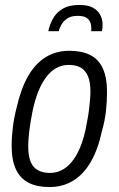

<svg xmlns="http://www.w3.org/2000/svg" viewBox="-20 -743 480 775"><path d="M179 12Q130 12 96 -5Q62 -22 44.5 -59Q27 -96 27 -154Q27 -191 32 -230.5Q37 -270 47 -308Q64 -384 93 -435Q122 -486 164 -512Q206 -538 260 -538Q310 -538 344 -521Q378 -504 395 -467Q412 -430 412 -371Q412 -333 407.5 -293.5Q403 -254 392 -216Q376 -141 347 -90.5Q318 -40 276 -14Q234 12 179 12ZM181 -45Q220 -45 250 -70Q280 -95 300.5 -141Q321 -187 331 -250Q337 -279 339.5 -301.5Q342 -324 343.5 -341.5Q345 -359 345 -374Q345 -412 335 -435.5Q325 -459 306 -470Q287 -481 258 -481Q221 -481 192 -458Q163 -435 142.5 -392Q122 -349 110 -287Q104 -256 100.5 -231.5Q97 -207 95.5 -187.5Q94 -168 94 -151Q94 -114 103.5 -90.5Q113 -67 133 -56Q153 -45 181 -45ZM300 -723Q335 -723 355 -712Q375 -701 384.5 -683Q394 -665 394 -644Q394 -637 393.5 -630.5Q393 -624 391 -617H348Q350 -639 344.5 -652.5Q339 -666 327 -672.5Q315 -679 294 -679Q267 -679 251.5 -668.5Q236 -658 228 -643.5Q220 -629 217 -617H175Q180 -642 193 -666.5Q206 -691 232 -707Q258 -723 300 -723Z"/></svg>

Font: Archivo Condensed Light
Style: Italic
Weight: 300
Width: 3
Italic angle: -10°
Designer: Hector Gatti
Foundry: Omnibus-Type
Version: Version 2.001